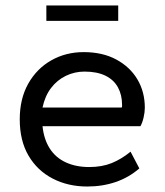

<svg xmlns="http://www.w3.org/2000/svg" viewBox="-20 -670 600 700"><path d="M298 10Q228 10 172 -19Q116 -48 84 -102.5Q52 -157 52 -235Q52 -310 83 -365Q114 -420 167 -450Q220 -480 285 -480Q354 -480 404 -453Q454 -426 481 -380.5Q508 -335 508 -277Q508 -261 503.5 -241.5Q499 -222 492 -210H135Q140 -162 161.5 -128.5Q183 -95 220 -78Q257 -61 305 -61Q352 -61 387.5 -75.5Q423 -90 456 -117L488 -56Q450 -23 402 -6.5Q354 10 298 10ZM135 -278H424Q425 -280 425 -282Q425 -284 425 -288Q425 -324 410 -351.5Q395 -379 364.5 -394Q334 -409 288 -409Q252 -409 220 -393.5Q188 -378 166 -349Q144 -320 135 -278ZM149 -594V-650H411V-594Z"/></svg>

Font: Gantari
Style: Regular
Weight: 400
Designer: Anugrah Pasau
Foundry: Lafontype
Version: Version 1.000; ttfautohint (v1.8.3)